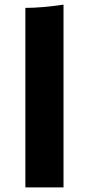

<svg xmlns="http://www.w3.org/2000/svg" viewBox="-20 -811 385 831"><path d="M89.8 0V-776.9Q126 -776.9 167.2 -780.5Q208.5 -784.2 231.4 -787.6L254.9 -791V0Z"/></svg>

Font: Sporting Grotesque
Style: Bold
Weight: 700
Designer: Lucas LE BIHAN
Foundry: Lucas LE BIHAN
Version: Version 2.002;PS 2.2;hotconv 1.0.88;makeotf.lib2.5.647800